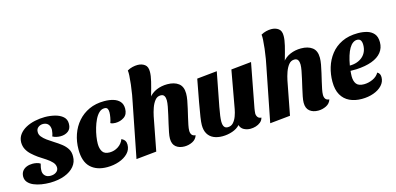

<svg xmlns="http://www.w3.org/2000/svg" viewBox="-84 -1183 3371 1635"><g transform="rotate(-15 1601.5 -366.0)"><path d="M196 22Q157 22 120 16Q83 10 52.5 -3Q22 -16 4 -37Q-14 -58 -14 -88Q-13 -117 1 -135.5Q15 -154 38.5 -163.5Q62 -173 91 -173Q109 -173 127.5 -169Q146 -165 159 -156Q154 -139 151.5 -124Q149 -109 149 -90Q151 -65 168 -49.5Q185 -34 214 -34Q245 -34 265 -49Q285 -64 285 -88Q285 -114 265 -136Q245 -158 214 -178Q183 -198 151 -219Q123 -239 98.5 -261.5Q74 -284 59.5 -311.5Q45 -339 45 -374Q46 -413 68 -442.5Q90 -472 126 -491.5Q162 -511 206.5 -520.5Q251 -530 295 -530Q339 -530 382 -519.5Q425 -509 452.5 -485Q480 -461 479 -421Q479 -379 451.5 -358Q424 -337 383 -337Q366 -337 347.5 -341Q329 -345 314 -354Q319 -366 322 -380.5Q325 -395 326 -409Q326 -440 310.5 -458Q295 -476 265 -477Q241 -477 222.5 -463Q204 -449 204 -423Q203 -400 219 -380Q235 -360 260.5 -341.5Q286 -323 315 -305Q349 -284 378 -261.5Q407 -239 424.5 -211Q442 -183 441 -144Q441 -95 410.5 -58Q380 -21 325 0Q270 21 196 22Z M700 20Q607 20 554 -30.5Q501 -81 501 -188Q501 -258 522.5 -320Q544 -382 585 -429Q626 -476 684.5 -503Q743 -530 818 -530Q862 -530 897.5 -519.5Q933 -509 954 -485.5Q975 -462 975 -423Q975 -372 941.5 -349Q908 -326 864 -326Q856 -326 842.5 -328Q829 -330 821 -336Q828 -354 833 -381Q838 -408 838 -427Q838 -447 831 -459Q824 -471 804 -471Q778 -471 757 -451Q736 -431 720.5 -399Q705 -367 694 -329.5Q683 -292 677.5 -256Q672 -220 672 -193Q672 -150 689.5 -123Q707 -96 752 -96Q793 -96 827.5 -118.5Q862 -141 877 -180Q897 -170 906 -156Q915 -142 915 -121Q915 -77 884.5 -45.5Q854 -14 805 3Q756 20 700 20Z M1381 20Q1335 20 1306 -3.5Q1277 -27 1277 -76Q1277 -98 1283.5 -131Q1290 -164 1298.5 -201Q1307 -238 1315.5 -275Q1324 -312 1330 -344.5Q1336 -377 1336 -399Q1336 -422 1327 -437.5Q1318 -453 1295 -453Q1265 -453 1245 -428Q1225 -403 1212.5 -367Q1200 -331 1193 -297L1136 0L957 18L1048 -445L1205 -454Q1235 -493 1279 -511.5Q1323 -530 1374 -530Q1436 -530 1473 -502Q1510 -474 1510 -412Q1510 -386 1504 -352.5Q1498 -319 1489.5 -283Q1481 -247 1473 -212.5Q1465 -178 1459 -148.5Q1453 -119 1453 -99Q1453 -78 1462.5 -64Q1472 -50 1496 -48Q1485 -13 1451.5 3.5Q1418 20 1381 20ZM1200 -420 1046 -434Q1055 -476 1062.5 -520Q1070 -564 1075 -607Q1080 -650 1082 -685Q1083 -698 1082.5 -709Q1082 -720 1081 -730Q1104 -743 1127.5 -748.5Q1151 -754 1172 -754Q1209 -754 1235 -735Q1261 -716 1260 -670Q1260 -654 1257 -633Q1254 -612 1248 -587Q1242 -562 1234.5 -534.5Q1227 -507 1218.5 -477.5Q1210 -448 1200 -420Z M1716 20Q1671 20 1638 5Q1605 -10 1587 -40.5Q1569 -71 1569 -117Q1569 -142 1576 -188Q1583 -234 1597 -312Q1611 -390 1634 -510L1811 -528Q1791 -421 1776.5 -348.5Q1762 -276 1753.5 -229.5Q1745 -183 1741 -153.5Q1737 -124 1737 -104Q1737 -89 1740 -75Q1743 -61 1752.5 -52Q1762 -43 1780 -43Q1809 -43 1828 -64Q1847 -85 1858.5 -116.5Q1870 -148 1875 -177L1935 -510L2113 -528L2039 -138Q2038 -129 2036 -117Q2034 -105 2034 -96Q2034 -78 2044 -63.5Q2054 -49 2076 -48Q2070 -24 2051.5 -9Q2033 6 2009.5 13Q1986 20 1963 20Q1931 20 1905 6Q1879 -8 1871 -37Q1846 -9 1803.5 5.5Q1761 20 1716 20Z M2560 20Q2514 20 2485 -3.5Q2456 -27 2456 -76Q2456 -98 2462.5 -131Q2469 -164 2477.5 -201Q2486 -238 2494.5 -275Q2503 -312 2509 -344.5Q2515 -377 2515 -399Q2515 -422 2506 -437.5Q2497 -453 2474 -453Q2444 -453 2424 -428Q2404 -403 2391.5 -367Q2379 -331 2372 -297L2315 0L2136 18L2227 -445L2384 -454Q2414 -493 2458 -511.5Q2502 -530 2553 -530Q2615 -530 2652 -502Q2689 -474 2689 -412Q2689 -386 2683 -352.5Q2677 -319 2668.5 -283Q2660 -247 2652 -212.5Q2644 -178 2638 -148.5Q2632 -119 2632 -99Q2632 -78 2641.5 -64Q2651 -50 2675 -48Q2664 -13 2630.5 3.5Q2597 20 2560 20ZM2379 -420 2225 -434Q2234 -476 2241.5 -520Q2249 -564 2254 -607Q2259 -650 2261 -685Q2262 -698 2261.5 -709Q2261 -720 2260 -730Q2283 -743 2306.5 -748.5Q2330 -754 2351 -754Q2388 -754 2414 -735Q2440 -716 2439 -670Q2439 -654 2436 -633Q2433 -612 2427 -587Q2421 -562 2413.5 -534.5Q2406 -507 2397.5 -477.5Q2389 -448 2379 -420Z M2945 20Q2884 20 2837.5 -2Q2791 -24 2765 -69.5Q2739 -115 2739 -186Q2739 -251 2757.5 -312Q2776 -373 2814.5 -422.5Q2853 -472 2913 -501Q2973 -530 3055 -530Q3098 -530 3134.5 -519.5Q3171 -509 3194 -482.5Q3217 -456 3217 -407Q3217 -356 3187.5 -319Q3158 -282 3101.5 -261Q3045 -240 2964 -236Q2951 -236 2937.5 -236Q2924 -236 2912 -236Q2911 -224 2910 -211.5Q2909 -199 2909 -189Q2909 -145 2928 -120.5Q2947 -96 2994 -96Q3033 -96 3071 -113Q3109 -130 3128 -163Q3142 -155 3147.5 -143.5Q3153 -132 3153 -116Q3153 -76 3124.5 -45Q3096 -14 3048.5 3Q3001 20 2945 20ZM2918 -281Q2953 -281 2981.5 -291Q3010 -301 3031 -319.5Q3052 -338 3063 -364Q3074 -390 3074 -422Q3074 -448 3064.5 -462.5Q3055 -477 3033 -477Q3014 -477 2996 -464Q2978 -451 2963.5 -426Q2949 -401 2937.5 -364.5Q2926 -328 2918 -281Z"/></g></svg>

Font: Sansita Swashed Light
Style: Bold
Weight: 700
Version: Version 1.003